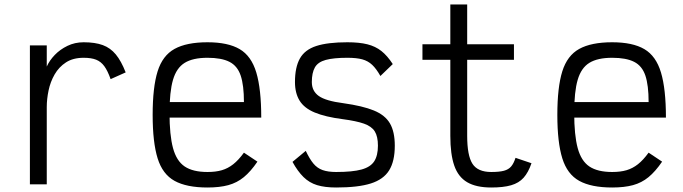

<svg xmlns="http://www.w3.org/2000/svg" viewBox="-20 -820 3040 854"><path d="M113 0V-618H188V-524Q200 -551 223.5 -575.5Q247 -600 280 -616Q313 -632 352 -632Q403 -632 437 -619.5Q471 -607 495 -578Q519 -549 539 -498L472 -468Q459 -505 444 -525.5Q429 -546 407.5 -554.5Q386 -563 352 -563Q305 -563 273.5 -542.5Q242 -522 223 -489Q204 -456 196 -417.5Q188 -379 188 -344V0Z M903 14Q810 14 756.5 -15.5Q703 -45 681 -116Q659 -187 659 -309Q659 -432 681 -502.5Q703 -573 756.5 -602.5Q810 -632 903 -632Q994 -632 1046 -601.5Q1098 -571 1120 -497.5Q1142 -424 1142 -297H688V-366H1065Q1065 -441 1050.5 -484Q1036 -527 1000.5 -545Q965 -563 903 -563Q838 -563 801.5 -540.5Q765 -518 749.5 -465Q734 -412 734 -318Q734 -219 749.5 -161.5Q765 -104 801.5 -79.5Q838 -55 903 -55Q940 -55 967 -63Q994 -71 1017.5 -89.5Q1041 -108 1065 -141L1125 -101Q1095 -57 1064.5 -32Q1034 -7 995.5 3.5Q957 14 903 14Z M1475 14Q1425 14 1390.5 3.5Q1356 -7 1330 -32.5Q1304 -58 1281 -100L1340 -149Q1357 -113 1374 -92.5Q1391 -72 1415 -63.5Q1439 -55 1475 -55Q1548 -55 1588 -66Q1628 -77 1644.5 -102.5Q1661 -128 1661 -172Q1661 -213 1647 -235.5Q1633 -258 1599 -270Q1565 -282 1504 -290Q1427 -300 1380 -319.5Q1333 -339 1312.5 -372.5Q1292 -406 1292 -455Q1292 -521 1314 -560Q1336 -599 1387 -615.5Q1438 -632 1525 -632Q1578 -632 1614 -623Q1650 -614 1676.5 -593Q1703 -572 1727 -535L1672 -482Q1654 -514 1635.5 -531.5Q1617 -549 1591.5 -556Q1566 -563 1525 -563Q1464 -563 1429 -553.5Q1394 -544 1380.5 -520Q1367 -496 1367 -455Q1367 -415 1398 -393Q1429 -371 1507 -361Q1593 -349 1643 -328.5Q1693 -308 1714.5 -271Q1736 -234 1736 -172Q1736 -103 1711 -62.5Q1686 -22 1629.5 -4Q1573 14 1475 14Z M2165 14Q2098 14 2058 -9.5Q2018 -33 2000.5 -83.5Q1983 -134 1983 -216V-554H1859V-623H1983V-800H2058V-623H2266V-554H2058V-216Q2058 -128 2081.5 -91.5Q2105 -55 2165 -55Q2201 -55 2221.5 -60.5Q2242 -66 2253.5 -79.5Q2265 -93 2273 -118L2344 -94Q2330 -53 2309 -29.5Q2288 -6 2253.5 4Q2219 14 2165 14Z M2703 14Q2610 14 2556.5 -15.5Q2503 -45 2481 -116Q2459 -187 2459 -309Q2459 -432 2481 -502.5Q2503 -573 2556.5 -602.5Q2610 -632 2703 -632Q2794 -632 2846 -601.5Q2898 -571 2920 -497.5Q2942 -424 2942 -297H2488V-366H2865Q2865 -441 2850.5 -484Q2836 -527 2800.5 -545Q2765 -563 2703 -563Q2638 -563 2601.5 -540.5Q2565 -518 2549.5 -465Q2534 -412 2534 -318Q2534 -219 2549.5 -161.5Q2565 -104 2601.5 -79.5Q2638 -55 2703 -55Q2740 -55 2767 -63Q2794 -71 2817.5 -89.5Q2841 -108 2865 -141L2925 -101Q2895 -57 2864.5 -32Q2834 -7 2795.5 3.5Q2757 14 2703 14Z"/></svg>

Font: Victor Mono
Style: Regular
Weight: 400
Monospace: yes
Designer: Rune Bjørnerås
Version: Version 1.561;gftools[0.9.30]